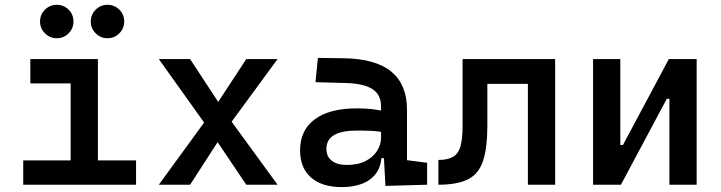

<svg xmlns="http://www.w3.org/2000/svg" viewBox="-20 -761 2970 791"><path d="M271 0V-497.1H383.3V0ZM75.7 0V-100.1H280.8V0ZM373.5 0V-100.1H540.5V0ZM105 -417.5V-517.6H383.3V-417.5ZM422.9 -603.5Q394.5 -603.5 374.3 -623.8Q354 -644 354 -672.4Q354 -701.2 374.3 -721.2Q394.5 -741.2 422.9 -741.2Q451.7 -741.2 471.7 -721.2Q491.7 -701.2 491.7 -672.4Q491.7 -644 471.7 -623.8Q451.7 -603.5 422.9 -603.5ZM213.9 -603.5Q185.5 -603.5 165.3 -623.8Q145 -644 145 -672.4Q145 -701.2 165.3 -721.2Q185.5 -741.2 213.9 -741.2Q242.7 -741.2 262.7 -721.2Q282.7 -701.2 282.7 -672.4Q282.7 -644 262.7 -623.8Q242.7 -603.5 213.9 -603.5Z M634.3 0 842.8 -286.1 994.6 -517.6H1123.5L907.2 -222.7L763.2 0ZM994.6 0 844.7 -222.7 634.3 -517.6H763.2L915 -286.1L1123.5 0Z M1567.9 4.9 1559.6 -148.4 1549.8 -198.7V-322.8Q1549.8 -371.6 1513.7 -394.3Q1477.5 -417 1406.2 -418.9L1279.8 -422.4L1289.6 -522.5L1396.5 -521Q1528.3 -519 1592.5 -465.6Q1656.7 -412.1 1656.7 -309.6V-101.1L1739.7 -90.3V0ZM1387.7 9.8Q1306.2 9.8 1261.2 -29.8Q1216.3 -69.3 1216.3 -141.6Q1216.3 -225.1 1277.1 -269.8Q1337.9 -314.5 1449.7 -314.5Q1494.6 -314.5 1529.5 -309.1Q1564.5 -303.7 1593.8 -293.5L1572.3 -213.4Q1540 -220.7 1510.5 -221.9Q1481 -223.1 1450.2 -223.1Q1324.7 -223.1 1324.7 -147.9Q1324.7 -116.2 1346.7 -98.9Q1368.7 -81.5 1408.7 -81.5Q1455.6 -81.5 1487.1 -98.1Q1518.6 -114.7 1534.2 -140.4Q1549.8 -166 1549.8 -192.9V-242.2L1576.2 -109.4H1535.2L1551.8 -125Q1551.8 -80.1 1531.5 -50Q1511.2 -20 1474.6 -5.1Q1438 9.8 1387.7 9.8Z M1786.1 0V-102.1Q1824.2 -102.1 1845.9 -114.5Q1867.7 -127 1876.7 -157.2Q1885.7 -187.5 1885.7 -241.2V-517.6H1987.8V-244.6Q1987.8 -150.4 1969.7 -97.2Q1951.7 -43.9 1907.5 -22Q1863.3 0 1786.1 0ZM2154.8 0V-517.6H2267.1V0ZM1911.1 -415.5V-517.6H2249V-415.5Z M2500.5 0V-163.6H2546.4L2735.4 -517.6H2769.5V-354H2727.1L2538.1 0ZM2423.3 0V-517.6H2535.6V0ZM2737.8 0V-517.6H2850.1V0Z"/></svg>

Font: Cascadia Code Medium
Style: Regular
Weight: 500
Monospace: yes
Designer: Aaron Bell
Foundry: Saja Typeworks
Version: Version 2407.024